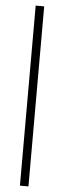

<svg xmlns="http://www.w3.org/2000/svg" viewBox="-62 -727 329 988"><g transform="rotate(5 102.5 -233.0)"><path d="M125 232V-698H81V232Z"/></g></svg>

Font: Libertinus Serif Display
Style: Regular
Weight: 400
Designer: Philipp H. Poll
Foundry: Khaled Hosny
Version: Version 6.1